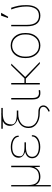

<svg xmlns="http://www.w3.org/2000/svg" viewBox="1274 -2030 958 3547"><g transform="rotate(-90 1753.5 -256.0)"><path d="M108.9 203.1H83.5V-528.3H108.9V-214.8Q108.9 -106 150.4 -61Q191.9 -16.1 258.3 -16.1Q348.1 -16.1 389.2 -61.5Q430.2 -106.9 439 -189.9V-528.3H465.3V-246.6H466.3Q466.3 -235.4 465.3 -213.9V0H445.3L439.9 -100.1Q391.1 10.3 262.7 10.3Q151.9 10.3 108.9 -83.5Z M817.4 -256.3Q630.4 -256.8 630.4 -141.6Q630.4 -83 678.7 -50.8Q727.1 -18.6 814 -18.6Q900.9 -18.6 954.1 -54.4Q1007.3 -90.3 1007.3 -147H1029.3L1030.3 -144Q1032.7 -70.8 968.3 -31.2Q903.8 8.3 812.5 8.3Q721.2 8.3 662.6 -31.7Q604 -71.8 604 -141.6Q604 -244.1 725.6 -270.5Q671.4 -285.6 642.3 -317.9Q613.3 -350.1 613.3 -391.6Q613.3 -460.9 667.7 -498.5Q722.2 -536.1 813 -536.1Q903.8 -536.1 963.9 -496.3Q1023.9 -456.5 1021.5 -393.1L1020.5 -390.1H999Q999 -443.8 946.5 -476.8Q894 -509.8 811 -509.8Q728 -509.8 684.3 -477.8Q640.6 -445.8 640.6 -364.5Q640.6 -283.2 817.4 -283.2H897.9V-256.3Z M1434.1 -712.9V-710.9H1533.7V-684.6H1433.1Q1330.6 -684.6 1279.8 -647.9Q1229 -611.3 1229 -518.3Q1229 -425.3 1425.8 -425.3H1485.4V-397.9H1425.8Q1322.3 -397.9 1255.6 -350.3Q1189 -302.7 1189 -212.9Q1189 -123 1257.1 -74.7Q1325.2 -26.4 1439 -26.4H1460Q1521.5 -26.4 1550.8 0Q1580.1 26.4 1580.1 67.4Q1580.1 108.4 1544.9 141.4Q1509.8 174.3 1473.6 184.6L1466.3 159.2Q1496.1 150.4 1525.1 124.5Q1554.2 98.6 1554.2 66.4Q1554.2 0 1460 -0.5H1439Q1320.8 0 1241.5 -55.9Q1162.1 -111.8 1162.1 -208Q1162.1 -286.1 1207 -338.4Q1252 -390.6 1330.1 -410.6Q1268.6 -426.8 1235.4 -463.9Q1202.1 -501 1202.1 -548.8Q1202.1 -642.6 1288.6 -684.6H1149.4V-710.9H1390.6Q1418.9 -712.9 1434.1 -712.9Z M1690.4 -136.2V-527.8H1717.3V-136.2Q1717.3 -70.3 1740.7 -43.2Q1764.2 -16.1 1807.6 -16.1Q1826.7 -16.1 1859.9 -20.5L1864.3 3.9Q1842.3 10.3 1809.1 10.3Q1747.6 10.3 1719 -23.7Q1690.4 -57.6 1690.4 -136.2Z M1993.7 -258.3V0H1966.8V-528.3H1993.7V-284.2H2080.6L2319.3 -528.3H2349.1L2350.6 -525.4L2105 -270L2380.9 -2.9L2379.9 0H2349.1L2075.7 -258.3Z M2481.4 -253.9Q2481.4 -154.3 2537.1 -85Q2592.3 -15.6 2686 -16.1Q2779.8 -16.1 2835.4 -85.4Q2891.1 -154.8 2891.1 -253.9V-274.4Q2891.1 -371.1 2835 -441.4Q2778.8 -511.7 2686 -511.7Q2593.3 -511.7 2537.1 -441.4Q2481.4 -371.1 2481.4 -274.4ZM2455.1 -274.4Q2454.6 -390.6 2519 -464.4Q2583.5 -538.1 2686 -538.1Q2788.6 -538.1 2853 -464.4Q2917.5 -390.6 2917.5 -274.4V-253.9Q2917.5 -137.2 2853 -63.5Q2788.6 10.3 2686.5 10.3Q2584 10.3 2519.5 -63.5Q2455.1 -137.2 2455.1 -253.9Z M3407.2 -244.1Q3407.2 -387.2 3352.5 -528.3H3384.8Q3408.2 -456.5 3420.9 -396.5Q3433.6 -336.4 3433.1 -245.6Q3433.1 -127.4 3384.8 -58.6Q3335.9 10.3 3240.2 10.3Q3144.5 10.3 3093.3 -50.3Q3042 -110.8 3042 -237.8V-528.3H3068.4V-236.8Q3068.4 -123.5 3112.8 -69.8Q3157.2 -16.1 3234.4 -16.1Q3327.1 -15.6 3367.2 -80.1Q3407.2 -144.5 3407.2 -244.1ZM3239.3 -715.3H3291L3219.7 -586.9H3193.8Z"/></g></svg>

Font: Roboto-Thin
Style: Regular
Weight: 250
Designer: Google
Version: Version 1.100141; 2013; ttfautohint (v0.94.14-c901) -l 8 -r 